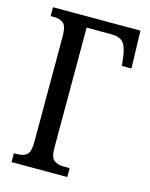

<svg xmlns="http://www.w3.org/2000/svg" viewBox="-109 -785 668 855"><g transform="rotate(15 225.0 -357.0)"><path d="M28 -41H43Q74 -41 88.5 -55Q103 -69 103 -113V-601Q103 -645 88 -659Q73 -673 43 -673H28V-714H431L436 -541H392L388 -574Q383 -622 367 -643.5Q351 -665 308 -665H196V-109Q196 -68 212 -54.5Q228 -41 260 -41H285V0H28Z"/></g></svg>

Font: Noto Serif Cond
Style: Regular
Weight: 400
Width: 3
Designer: Monotype Design Team
Foundry: Monotype Imaging Inc.
Version: Version 1.001